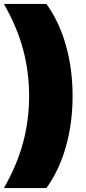

<svg xmlns="http://www.w3.org/2000/svg" viewBox="-35 -762 436 976"><path d="M-15 194Q53 74 83 -39.5Q113 -153 113 -274Q113 -395 83 -508.5Q53 -622 -15 -742H201Q266 -652 300 -531.5Q334 -411 334 -274Q334 -137 300 -16.5Q266 104 201 194Z"/></svg>

Font: Montserrat Black
Style: Regular
Weight: 900
Designer: Julieta Ulanovsky
Foundry: Julieta Ulanovsky
Version: Version 9.000; ttfautohint (v1.8.4.7-5d5b)